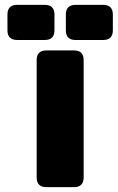

<svg xmlns="http://www.w3.org/2000/svg" viewBox="-20 -770 484 790"><path d="M130.9 -523.4V-39.1C130.9 -13.7 144.5 0 169.9 0H285.2C310.5 0 324.2 -13.7 324.2 -39.1V-523.4C324.2 -548.8 310.5 -562.5 285.2 -562.5H169.9C144.5 -562.5 130.9 -548.8 130.9 -523.4ZM290 -605.5H405.3C430.7 -605.5 444.3 -619.1 444.3 -644.5V-710.9C444.3 -736.3 430.7 -750 405.3 -750H290C264.6 -750 251 -736.3 251 -710.9V-644.5C251 -619.1 264.6 -605.5 290 -605.5ZM49.8 -605.5H165C190.4 -605.5 204.1 -619.1 204.1 -644.5V-710.9C204.1 -736.3 190.4 -750 165 -750H49.8C24.4 -750 10.7 -736.3 10.7 -710.9V-644.5C10.7 -619.1 24.4 -605.5 49.8 -605.5Z"/></svg>

Font: Gyrotrope Black
Style: Regular
Weight: 900
Designer: David Moles
Version: Version 1.003;Glyphs 3.3.1 (3343)